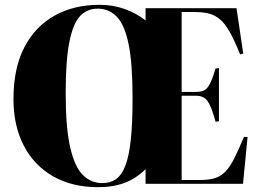

<svg xmlns="http://www.w3.org/2000/svg" viewBox="-20 -764 1079 798"><path d="M388 14Q280 14 201 -31Q122 -76 79 -158.5Q36 -241 36 -352Q36 -481 81.5 -568Q127 -655 207.5 -699.5Q288 -744 393 -744Q450 -744 498.5 -726.5Q547 -709 585 -679V-730H963L991 -541L978 -538Q955 -595 935.5 -630Q916 -665 895 -683Q874 -701 849 -707.5Q824 -714 790 -714H735V-382H795Q818 -382 831 -390Q844 -398 854 -419Q864 -440 876 -479L890 -481V-260L876 -258Q860 -318 844 -342Q828 -366 796 -366H735V-16H814Q848 -16 872.5 -23.5Q897 -31 916 -50Q935 -69 953 -104.5Q971 -140 994 -195H1009L990 0H585V-61Q547 -23 499 -4.5Q451 14 388 14ZM405 -3Q438 -3 461.5 -19Q485 -35 500.5 -74Q516 -113 523.5 -182Q531 -251 531 -356Q531 -500 514.5 -580.5Q498 -661 465.5 -694.5Q433 -728 386 -728Q342 -728 313 -697.5Q284 -667 268.5 -590.5Q253 -514 253 -377Q253 -232 272 -150.5Q291 -69 325 -36Q359 -3 405 -3Z"/></svg>

Font: Literata 72pt ExtraBold
Style: Regular
Weight: 800
Designer: Latin by Veronika Burian and Jose Scaglione. Greek by Irene Vlachou. Cyrillic by Vera Evstafieva.
Foundry: TypeTogether
Version: Version 3.002